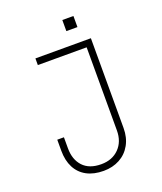

<svg xmlns="http://www.w3.org/2000/svg" viewBox="-158 -784 916 1083"><g transform="rotate(-20 300.0 -242.0)"><path d="M413.3 -681.6V-615H346.7V-681.6ZM129 -57V9Q129 77 166.5 117.5Q204 158 276 158Q342 158 382.5 117Q423 76 423 9V-490H130V-530H463V9Q463 66 439 109Q415 152 372.5 175Q330 198 276 198Q217 198 175 175.5Q133 153 111 110.5Q89 68 89 9V-57Z"/></g></svg>

Font: Fliege Mono Thin
Style: Regular
Weight: 100
Version: Version 0.020;Glyphs 3.3 (3306)